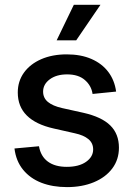

<svg xmlns="http://www.w3.org/2000/svg" viewBox="-20 -764 551 796"><path d="M257.8 11.7Q198.2 11.7 151.6 -6.3Q105 -24.4 75.7 -60.3Q46.4 -96.2 40 -148.4L141.6 -157.7Q148.9 -115.7 178.5 -94Q208 -72.3 256.8 -72.3Q307.1 -72.3 336.7 -93Q366.2 -113.8 366.2 -144.5Q366.2 -170.9 346.4 -187.3Q326.7 -203.6 290.5 -211.4L202.1 -231.4Q128.4 -248 91.1 -285.2Q53.7 -322.3 53.7 -380.4Q53.7 -427.2 79.3 -462.9Q105 -498.5 150.9 -518.6Q196.8 -538.6 256.8 -538.6Q315.4 -538.6 359.1 -519.5Q402.8 -500.5 429 -465.8Q455.1 -431.2 461.4 -384.3L363.8 -374.5Q358.9 -408.7 332 -432.1Q305.2 -455.6 258.3 -455.6Q213.9 -455.6 186.3 -435.1Q158.7 -414.6 158.7 -384.3Q158.7 -357.9 178.7 -341.3Q198.7 -324.7 237.8 -315.9L325.7 -296.4Q401.4 -279.3 437.3 -243.9Q473.1 -208.5 473.1 -151.9Q473.1 -102.5 445.6 -65.7Q418 -28.8 369.1 -8.5Q320.3 11.7 257.8 11.7ZM214.8 -596.7 286.1 -744.1H396.5L295.9 -596.7Z"/></svg>

Font: Inter 24pt Medium
Style: Regular
Weight: 500
Designer: Rasmus Andersson
Foundry: rsms
Version: Version 4.001;git-66647c0bb